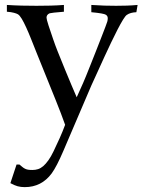

<svg xmlns="http://www.w3.org/2000/svg" viewBox="-20 -479 596 776"><path d="M22 261.2 46.9 186H58.6Q65.4 191.9 70.6 196Q75.7 200.2 81.1 202.9Q86.4 205.6 93.3 206.8Q100.1 208 110.8 208Q123 208 133.8 204.6Q144.5 201.2 154.8 192.4Q165 183.6 175.5 168.9Q186 154.3 196.8 131.8Q209.5 105.5 221.2 79.3Q232.9 53.2 243.2 25.4Q235.4 3.4 226.1 -21Q216.8 -45.4 205.6 -73.2L127.9 -265.6Q116.2 -294.9 105.7 -321.3Q95.2 -347.7 85.7 -368.4Q76.2 -389.2 67.9 -403.1Q59.6 -417 52.2 -421.4Q47.4 -424.3 36.6 -427.2Q25.9 -430.2 7.8 -431.6V-459Q38.6 -457 68.1 -456.3Q97.7 -455.6 127.4 -455.6Q156.7 -455.6 184.1 -456.3Q211.4 -457 238.3 -459V-431.6Q212.9 -429.7 198.5 -428Q184.1 -426.3 180.7 -425.3Q168 -419.9 168 -407.7Q168 -401.4 176.3 -375.5Q186.5 -344.7 195.1 -319.8Q203.6 -294.9 212.4 -272.9L243.2 -196.8Q257.3 -162.6 268.8 -135.3Q280.3 -107.9 290 -85.9L315.9 -143.6Q319.3 -150.9 327.4 -170.9Q335.4 -190.9 345.9 -217Q356.4 -243.2 367.9 -272.5Q379.4 -301.8 389.2 -326.9Q398.9 -352.1 405.8 -369.9Q412.6 -387.7 413.6 -391.6Q415.5 -397.9 415.5 -405.3Q415.5 -414.6 407.7 -419.4Q400.4 -424.8 349.1 -429.7V-459Q377.4 -457 402.3 -456.3Q427.2 -455.6 449.2 -455.6Q471.2 -455.6 492.7 -456.3Q514.2 -457 536.1 -459L531.2 -429.7Q506.8 -428.7 492.7 -418.9Q486.8 -415 477.1 -399.2Q467.3 -383.3 455.1 -359.6Q442.9 -335.9 429 -306.9Q415 -277.8 401.1 -247.3Q387.2 -216.8 373.8 -187.3Q360.4 -157.7 349.1 -133.3L236.3 130.4Q209 194.3 189 221.7Q147.9 277.3 80.1 277.3Q64 277.3 51 273.7Q38.1 270 22 261.2Z"/></svg>

Font: XB Kayhan
Style: Regular
Weight: 400
Designer: Behnam
Foundry: Irmug
Version: Version 7.300 2009